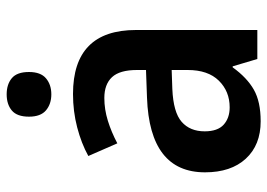

<svg xmlns="http://www.w3.org/2000/svg" viewBox="-133 -659 802 576"><g transform="rotate(-90 268.0 -371.0)"><path d="M274 -553Q466 -553 466 -364V0H379L357 -74H354Q323 -31 287 -10.5Q251 10 192 10Q121 10 80 -34.5Q39 -79 39 -157Q39 -323 263 -331L346 -334V-361Q346 -413 324.5 -436Q303 -459 262 -459Q228 -459 194 -448.5Q160 -438 126 -420L88 -507Q126 -528 174 -540.5Q222 -553 274 -553ZM289 -255Q219 -252 190.5 -227Q162 -202 162 -158Q162 -119 182 -101Q202 -83 234 -83Q282 -83 314 -115.5Q346 -148 346 -209V-257ZM273 -752Q303 -752 321.5 -736.5Q340 -721 340 -685Q340 -650 321 -634Q302 -618 273 -618Q244 -618 225 -634Q206 -650 206 -685Q206 -721 224.5 -736.5Q243 -752 273 -752Z"/></g></svg>

Font: Noto Sans SemiCondensed SemiBold
Style: Regular
Weight: 600
Width: 4
Designer: Monotype Design Team
Foundry: Monotype Imaging Inc.
Version: Version 2.013; ttfautohint (v1.8.4.7-5d5b)